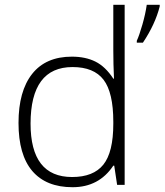

<svg xmlns="http://www.w3.org/2000/svg" viewBox="-20 -780 694 810"><path d="M286.1 -497.1Q109.4 -497.1 108.9 -258.8Q108.9 -33.2 284.2 -33.2Q374 -33.2 416 -85.4Q458 -137.7 458 -257.8V-266.1Q458 -389.6 417 -443.4Q376 -497.1 286.1 -497.1ZM283.2 -541Q340.8 -541 382.8 -520Q424.8 -499 458 -448.2H460.9Q458 -509.8 458 -568.8V-759.8H505.9V0H474.1L461.9 -81.1H458Q397.5 9.8 286.1 9.8Q174.8 9.8 116.2 -58.6Q58.1 -127 58.1 -261.2Q58.1 -395.5 115.7 -468.3Q173.3 -541 283.2 -541ZM557.1 -600.1V-607.9Q567.4 -629.9 580.6 -675.8Q593.8 -721.7 599.1 -759.8H653.8V-752.9Q634.8 -677.7 583 -600.1Z"/></svg>

Font: OpenSans-Light
Style: Regular
Weight: 300
Foundry: Ascender Corporation
Version: Version 1.10